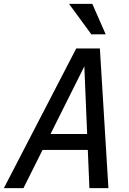

<svg xmlns="http://www.w3.org/2000/svg" viewBox="-53 -970 664 990"><path d="M-33 0 340 -720H428L68 0ZM408 0 378 -720H462L506 0ZM142 -279H455L436 -197H123ZM418 -793 303 -950H423L492 -793Z"/></svg>

Font: Instrument Sans SemiCondensed Medium
Style: Italic
Weight: 500
Width: 4
Italic angle: -13°
Designer: Rodrigo Fuenzalida
Foundry: fragTYPE
Version: Version 1.000;gftools[0.9.28]